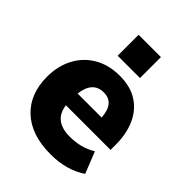

<svg xmlns="http://www.w3.org/2000/svg" viewBox="-210 -847 973 973"><g transform="rotate(45 276.0 -361.0)"><path d="M323 11Q185 11 108.5 -60Q32 -131 32 -255Q32 -332 64 -392Q96 -452 154 -485.5Q212 -519 290 -519Q367 -519 418.5 -485.5Q470 -452 496 -393Q522 -334 522 -258V-220H202Q209 -169 241 -145Q273 -121 328 -121Q368 -121 403 -130Q438 -139 471 -159L517 -43Q437 11 323 11ZM292 -402Q214 -402 202 -304H374Q368 -402 292 -402ZM210 -583V-733H370V-583Z"/></g></svg>

Font: Mulish Black
Style: Regular
Weight: 900
Designer: Vernon Adams
Foundry: Vernon Adams
Version: Version 3.603; ttfautohint (v1.8.3)